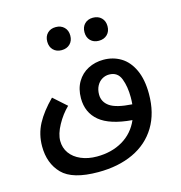

<svg xmlns="http://www.w3.org/2000/svg" viewBox="-101 -581 802 853"><g transform="rotate(-15 300.0 -154.0)"><path d="M35.5 6.5Q35.5 -49 60.2 -95.8Q85 -142.5 134 -191.5L194 -138Q163.5 -108.5 141.5 -68.2Q119.5 -28 119.5 4Q119.5 36 137.2 60.8Q155 85.5 187 99.2Q219 113 260 113Q328 113 378.8 83Q429.5 53 453.5 -2.5Q351.5 -11 304.5 -50Q257.5 -89 257.5 -155Q257.5 -198.5 276.2 -230.2Q295 -262 327 -278.5Q359 -295 398 -295Q442 -295 477.5 -273.5Q513 -252 533.8 -207.2Q554.5 -162.5 554.5 -96.5Q554.5 -8 516.5 54.5Q478.5 117 409.5 149.2Q340.5 181.5 248 181.5Q129.5 181.5 82.5 133.2Q35.5 85 35.5 6.5ZM178 -437Q178 -461 192.5 -475.5Q207 -490 230.5 -490Q254.5 -490 269.2 -475.5Q284 -461 284 -437Q284 -413 269.2 -398.5Q254.5 -384 230.5 -384Q207 -384 192.5 -398.5Q178 -413 178 -437ZM348.5 -434.5Q348.5 -458.5 363 -473Q377.5 -487.5 401 -487.5Q425 -487.5 439.8 -473Q454.5 -458.5 454.5 -434.5Q454.5 -410.5 439.8 -396Q425 -381.5 401 -381.5Q377.5 -381.5 363 -396Q348.5 -410.5 348.5 -434.5ZM471 -70.5Q472.5 -85.5 472.5 -102.5Q472.5 -151.5 458.5 -188.2Q444.5 -225 405 -225Q387.5 -225 372.5 -216Q357.5 -207 348.5 -190Q339.5 -173 339.5 -150.5Q339.5 -116 369 -95.5Q398.5 -75 471 -70.5Z"/></g></svg>

Font: JuliaMono
Style: Regular
Weight: 400
Monospace: yes
Designer: cormullion
Foundry: corm
Version: Version 0.055; ttfautohint (v1.8.4)